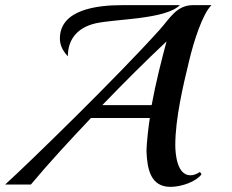

<svg xmlns="http://www.w3.org/2000/svg" viewBox="-68 -718 901 747"><path d="M466 -698C449 -698 429 -698 408 -698C312 -698 165 -682 165 -568C165 -545 174 -522 196 -499C196 -563 231 -610 303 -627C383 -645 575 -642 632 -698ZM683 -698C618 -698 592 -645 552 -601C389 -420 55 -94 -48 0H52C125 -87 201 -169 286 -259H515C511 -234 502 -165 502 -127C505 -60 518 9 595 9C641 9 697 -13 716 -40L710 -49C696 -40 684 -36 673 -36C620 -36 614 -121 614 -154C614 -255 644 -384 668 -482C685 -554 720 -665 755 -698ZM580 -557C562 -490 538 -397 522 -309H330C413 -395 498 -480 580 -557Z"/></svg>

Font: Playball
Style: Regular
Weight: 400
Designer: Robert E. Leuschke
Foundry: Robert E. Leuschke
Version: Version 1.001